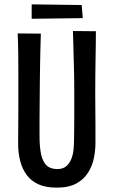

<svg xmlns="http://www.w3.org/2000/svg" viewBox="-20 -849 520 879"><path d="M240 10Q190 10 156.5 -5Q123 -20 102.5 -47.5Q82 -75 72.5 -112Q63 -149 63 -192Q63 -227 63.5 -269.5Q64 -312 64 -355Q64 -398 64 -432Q64 -477 64 -520Q64 -563 63.5 -606.5Q63 -650 61 -696L167 -695Q166 -662 165 -625.5Q164 -589 163.5 -553Q163 -517 162.5 -484.5Q162 -452 162 -426Q162 -397 161.5 -368Q161 -339 161 -311.5Q161 -284 161 -262Q161 -240 161 -225Q161 -177 168 -143.5Q175 -110 192.5 -92.5Q210 -75 242 -75Q267 -75 282 -87Q297 -99 305.5 -119Q314 -139 316.5 -163Q319 -187 319 -212Q319 -222 319.5 -249Q320 -276 320 -319.5Q320 -363 320 -424Q320 -488 318.5 -540.5Q317 -593 316 -634.5Q315 -676 314 -707L419 -706Q419 -673 418.5 -642.5Q418 -612 417.5 -580Q417 -548 416.5 -510Q416 -472 416 -422Q417 -337 417 -277Q417 -217 417 -194Q417 -162 410 -126Q403 -90 383.5 -59Q364 -28 329.5 -9Q295 10 240 10ZM125 -763V-829L354 -826L359 -766Z"/></svg>

Font: Truculenta SemiBold
Style: Regular
Weight: 600
Version: Version 1.002